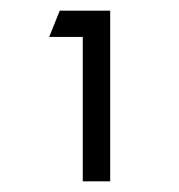

<svg xmlns="http://www.w3.org/2000/svg" viewBox="-20 -661 336 360"><path d="M186.6 -321H135.2V-591.7H72.2L92 -641H186.6Z"/></svg>

Font: Roundo Variable
Style: Regular
Weight: 200
Designer: Shiva Nallaperumal
Foundry: Indian Type Foundry
Version: Version 2.000